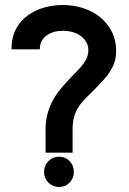

<svg xmlns="http://www.w3.org/2000/svg" viewBox="-20 -730 514 767"><path d="M26 -533H139Q139 -552 146.5 -566Q154 -580 167 -589Q180 -598 196 -602.5Q212 -607 230 -607Q262 -607 285 -596.5Q308 -586 320.5 -568.5Q333 -551 333 -530Q333 -506 319.5 -485Q306 -464 285.5 -443.5Q265 -423 245 -401Q229 -384 214 -364.5Q199 -345 187.5 -322Q176 -299 169 -272Q162 -245 162 -213V-120H270V-211Q270 -238 274.5 -257.5Q279 -277 288 -293.5Q297 -310 312.5 -327Q328 -344 351 -366Q375 -390 396 -413.5Q417 -437 430.5 -464Q444 -491 444 -526Q444 -569 427 -603Q410 -637 380.5 -661Q351 -685 312.5 -697.5Q274 -710 230 -710Q193 -710 157 -700Q121 -690 91 -668.5Q61 -647 43.5 -613.5Q26 -580 26 -533ZM216 -104Q191 -104 173.5 -86.5Q156 -69 156 -43Q156 -18 173.5 -0.5Q191 17 216 17Q241 17 258 -0.5Q275 -18 275 -43Q275 -69 258 -86.5Q241 -104 216 -104Z"/></svg>

Font: Advent Pro Expanded
Style: Bold
Weight: 700
Width: 7
Designer: VivaRado, Andreas Kalpakidis
Foundry: VivaRado, Andreas Kalpakidis
Version: Version 3.000